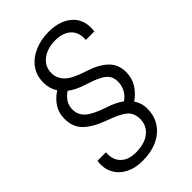

<svg xmlns="http://www.w3.org/2000/svg" viewBox="-274 -814 1148 1148"><g transform="rotate(-45 300.0 -240.0)"><path d="M222 232Q161 232 115.5 208.5Q70 185 47 142Q24 99 32 40H104Q99 100 133 134Q167 168 229 168Q306 168 348 133.5Q390 99 390 44Q390 9 375.5 -13.5Q361 -36 327.5 -54.5Q294 -73 237 -93Q155 -123 112.5 -165Q70 -207 70 -277Q70 -325 93.5 -362.5Q117 -400 160 -428Q134 -468 134 -519Q134 -579 165.5 -622Q197 -665 251 -688.5Q305 -712 370 -712Q469 -712 523.5 -660.5Q578 -609 566 -520H494Q499 -580 464 -614Q429 -648 362 -648Q320 -648 285 -633.5Q250 -619 229 -591.5Q208 -564 208 -526Q208 -481 240.5 -448Q273 -415 361 -387Q442 -362 485.5 -320.5Q529 -279 529 -214Q529 -163 504 -123Q479 -83 438 -55Q464 -17 464 29Q464 91 434 136.5Q404 182 350 207Q296 232 222 232ZM298 -147Q357 -128 396 -99Q423 -118 438.5 -146Q454 -174 454 -209Q454 -239 440 -260Q426 -281 392.5 -298Q359 -315 301 -333Q241 -352 202 -382Q175 -364 159 -339.5Q143 -315 143 -282Q143 -237 176.5 -206.5Q210 -176 298 -147Z"/></g></svg>

Font: DM Mono Light
Style: Italic
Weight: 300
Italic angle: -10°
Designer: Colophon Foundry
Foundry: Colophon Foundry
Version: Version 1.000; ttfautohint (v1.8.2.53-6de2)